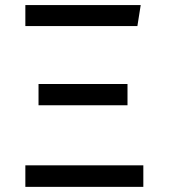

<svg xmlns="http://www.w3.org/2000/svg" viewBox="-20 -726 655 746"><path d="M526.7 -706.2 513.8 -624.6H78.5V-706.2ZM475.4 -399.5V-316.9H129.7V-399.5ZM536.9 -83.6V0H78.5V-83.6Z"/></svg>

Font: FiraCode Nerd Font
Style: Regular
Weight: 400
Designer: Carrois Corporate, Edenspiekermann AG, Nikita Prokopov
Foundry: Carrois Corporate, Edenspiekermann AG, Nikita Prokopov
Version: Version 6.002;Nerd Fonts 2.1.0